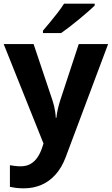

<svg xmlns="http://www.w3.org/2000/svg" viewBox="-20 -786 609 1046"><path d="M0 -546H163L266 -239Q271 -224 274.5 -209Q278 -194 280.5 -178Q283 -162 284 -144H287Q290 -170 295.5 -193.5Q301 -217 308 -239L409 -546H569L338 70Q317 126 283.5 164Q250 202 206 221Q162 240 110 240Q85 240 66.5 237.5Q48 235 34 232V114Q45 116 60.5 118Q76 120 93 120Q124 120 146.5 107Q169 94 184 71.5Q199 49 208 23L217 -4ZM496 -756Q482 -742 459 -722Q436 -702 409.5 -680Q383 -658 357.5 -638.5Q332 -619 313 -606H214V-619Q230 -638 251.5 -663.5Q273 -689 294 -716.5Q315 -744 329 -766H496Z"/></svg>

Font: Noto Sans Tamil
Style: Regular
Weight: 400
Designer: Jelle Bosma - Monotype Design Team
Foundry: Monotype Imaging Inc.
Version: Version 2.003